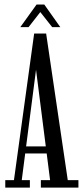

<svg xmlns="http://www.w3.org/2000/svg" viewBox="-20 -854 378 874"><path d="M4 0V-34H43.5L135.5 -701.5H190L288.5 -34H337V0H166V-34H208L144 -536.5L79 -34H116V0ZM82 -155.5V-187.5H205V-155.5ZM72.5 -730.5 146.5 -833.5H181.5L254.5 -730.5H217.5L163.5 -799L110 -730.5Z"/></svg>

Font: Imbue Thin
Style: Regular
Weight: 400
Version: Version 1.102